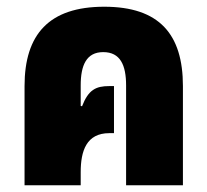

<svg xmlns="http://www.w3.org/2000/svg" viewBox="-20 -551 617 571"><path d="M53 0H220V-39C220 -102 237 -155 305 -155H319V-295H305C265 -295 243 -284 224 -235L220 -236V-297C220 -357 237 -396 287 -396C338 -396 355 -357 355 -297V0H524V-295C524 -449 454 -531 290 -531C126 -531 53 -449 53 -295Z"/></svg>

Font: Noto Sans Thai UI Cond Blk
Style: Regular
Weight: 900
Width: 3
Designer: Monotype Design Team
Foundry: Monotype Imaging Inc.
Version: Version 2.000